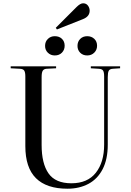

<svg xmlns="http://www.w3.org/2000/svg" viewBox="-20 -1133 795 1167"><path d="M390 14Q263 14 198.5 -50Q134 -114 134 -245V-668Q134 -693 127.5 -703.5Q121 -714 101 -715L45 -718V-730H321V-718L263 -715Q247 -714 240 -703.5Q233 -693 233 -664V-252Q233 -139 275 -79Q317 -19 414 -19Q512 -19 562.5 -83Q613 -147 613 -254V-668Q613 -694 606.5 -704Q600 -714 580 -715L532 -718V-730H710V-718L666 -715Q647 -714 641 -703Q635 -692 635 -664V-254Q635 -165 604 -105Q573 -45 517.5 -15.5Q462 14 390 14ZM326 -954 319 -964 445 -1090Q468 -1113 485 -1113Q504 -1113 514.5 -1099Q525 -1085 525 -1068Q525 -1033 485 -1017ZM510 -796Q484 -796 467.5 -812.5Q451 -829 451 -854Q451 -880 467.5 -896.5Q484 -913 510 -913Q536 -913 553 -897Q570 -881 570 -855Q570 -830 553 -813Q536 -796 510 -796ZM313 -796Q288 -796 271 -812.5Q254 -829 254 -854Q254 -880 271 -896.5Q288 -913 313 -913Q340 -913 356.5 -897Q373 -881 373 -855Q373 -830 356.5 -813Q340 -796 313 -796Z"/></svg>

Font: Display Regular
Style: Regular
Weight: 400
Designer: Latin by Veronika Burian and Jose Scaglione. Greek by Irene Vlachou. Cyrillic by Vera Evstafieva.
Foundry: TypeTogether
Version: Version 3.002